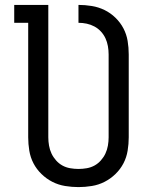

<svg xmlns="http://www.w3.org/2000/svg" viewBox="-20 -755 640 783"><path d="M300 8Q273 8 245.5 3.5Q218 -1 193.5 -13.5Q169 -26 149 -45.5Q129 -65 116.5 -89Q104 -113 99.5 -140.5Q95 -168 95 -195V-662H38V-735H177V-195Q177 -178 180 -161Q183 -144 190 -129Q197 -114 208.5 -101Q220 -88 234.5 -80Q249 -72 266 -69Q283 -66 300 -66Q317 -66 334 -69Q351 -72 365.5 -80Q380 -88 391.5 -101Q403 -114 410 -129Q417 -144 420 -161Q423 -178 423 -195V-533Q423 -550 420 -567Q417 -584 410 -599Q403 -614 391.5 -626.5Q380 -639 365 -647Q350 -655 333.5 -658.5Q317 -662 300 -662V-735Q327 -735 354.5 -730.5Q382 -726 406.5 -714Q431 -702 451 -682.5Q471 -663 483.5 -639Q496 -615 500.5 -588Q505 -561 505 -533V-195Q505 -168 500.5 -140.5Q496 -113 483.5 -89Q471 -65 451 -45.5Q431 -26 406.5 -13.5Q382 -1 354.5 3.5Q327 8 300 8Z"/></svg>

Font: Iosevka Slab Extended
Style: Regular
Weight: 400
Width: 7
Monospace: yes
Designer: Belleve Invis
Foundry: Belleve Invis
Version: Version 11.1.1; ttfautohint (v1.8.3)